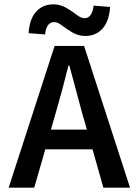

<svg xmlns="http://www.w3.org/2000/svg" viewBox="-20 -866 640 886"><path d="M238 -348 215 -268H381L358 -348Q313 -513 300 -564H296Q270 -458 238 -348ZM20 0 232 -654H368L580 0H457L407 -177H189L138 0ZM373 -700Q342 -700 314.5 -716Q287 -732 266.5 -748Q246 -764 230 -764Q194 -764 188 -707L112 -713Q116 -778 146.5 -812Q177 -846 227 -846Q258 -846 285.5 -830Q313 -814 333.5 -798Q354 -782 370 -782Q405 -782 412 -840L488 -834Q484 -769 453.5 -734.5Q423 -700 373 -700Z"/></svg>

Font: TypoPRO Source Code Pro
Style: Regular
Weight: 600
Monospace: yes
Designer: Paul D. Hunt, Teo Tuominen
Foundry: Adobe Systems Incorporated
Version: Version 2.010;PS 1.0;hotconv 1.0.84;makeotf.lib2.5.63406